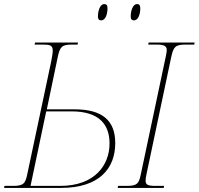

<svg xmlns="http://www.w3.org/2000/svg" viewBox="-39 -923 976 943"><path d="M619 -823C641 -823 650 -855 650 -883C650 -898 644 -903 634 -903C612 -903 603 -867 603 -842C603 -827 610 -823 619 -823ZM458 -823C480 -823 489 -855 489 -883C489 -898 483 -903 473 -903C451 -903 442 -867 442 -842C442 -827 449 -823 458 -823ZM-19 0H260C449 0 527 -96 527 -220C527 -330 465 -386 328 -386H191L244 -640C255 -693 264 -704 314 -704H342L344 -714H133L131 -704H174C207 -704 220 -700 220 -674C220 -661 216 -640 212 -619L94 -63C85 -22 76 -10 26 -10H-17ZM539 0H765L767 -10H724C687 -10 676 -16 676 -36C676 -45 678 -56 681 -70L802 -643C813 -693 822 -704 872 -704H915L917 -714H691L689 -704H732C771 -704 780 -694 780 -677C780 -669 778 -660 776 -649L652 -64C643 -21 634 -10 584 -10H541ZM257 -10H111L188 -376H312C449 -376 499 -311 499 -218C499 -113 427 -10 257 -10Z"/></svg>

Font: Noto Serif Display Thin
Style: Italic
Weight: 100
Italic angle: -12°
Designer: Monotype Design Team
Foundry: Monotype Imaging Inc.
Version: Version 2.009